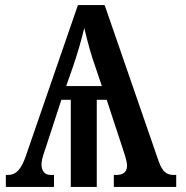

<svg xmlns="http://www.w3.org/2000/svg" viewBox="-20 -734 729 754"><path d="M3 -47H13Q35 -47 51.5 -64.5Q68 -82 82 -123L286 -714H391L604 -98Q614 -71 627 -59Q640 -47 662 -47H672V0H427V-47H438Q459 -47 469 -57Q479 -67 479 -83Q479 -97 469 -129L399 -342H360V0H258V-342H221L154 -137Q143 -107 143 -88Q143 -70 152 -58.5Q161 -47 179 -47H192V0H3ZM380 -396 352 -479Q333 -531 311 -624Q294 -553 268 -476L240 -396Z"/></svg>

Font: Noto Serif NarrowSemiBold
Style: Regular
Weight: 600
Width: 4
Designer: Monotype Design Team
Foundry: Monotype Imaging Inc.
Version: Version 1.001